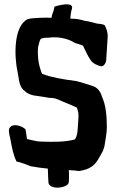

<svg xmlns="http://www.w3.org/2000/svg" viewBox="-20 -789 547 895"><path d="M25 -156 29 -137C36 -99 42 -67 57 -36H59C83 -30 101 -23 123 -14H124C150 -9 174 -6 203 -3C203 23 206 62 206 63C212 95 281 90 298 68C303 60 302 30 301 4L331 6C335 7 342 8 349 8H350C397 1 423 -17 442 -54C453 -73 466 -91 469 -121C473 -146 478 -169 478 -198C478 -250 473 -299 456 -337C450 -359 435 -384 406 -390C384 -398 360 -404 337 -411C281 -418 224 -427 178 -444H176C173 -453 168 -466 165 -477C158 -502 155 -534 157 -567C160 -576 163 -598 168 -603V-604C169 -609 181 -613 195 -613C201 -613 207 -613 213 -614C253 -619 297 -608 322 -593C331 -586 353 -583 367 -576C379 -551 388 -530 403 -508C412 -495 430 -484 453 -480H455C466 -483 474 -496 475 -508C477 -545 480 -582 482 -618C483 -638 476 -655 469 -670C464 -676 445 -678 441 -678C427 -679 421 -683 406 -686C396 -689 387 -690 375 -692C355 -698 337 -702 310 -702H308C309 -711 309 -721 310 -724L313 -741C317 -749 319 -761 308 -766C298 -771 270 -770 234 -758L230 -740C228 -733 222 -722 220 -706C204 -707 182 -707 167 -706L134 -704H133C125 -703 118 -702 111 -700H110C44 -670 45 -531 62 -453C69 -424 67 -392 88 -371C105 -354 122 -345 152 -342C170 -340 190 -336 209 -333C234 -333 244 -329 269 -317C293 -308 317 -297 339 -287C341 -281 343 -272 345 -264C345 -258 346 -253 346 -247C345 -223 343 -198 341 -174C340 -161 333 -140 326 -138C280 -127 236 -127 172 -129C166 -129 163 -130 156 -130C137 -134 120 -137 106 -141C106 -142 105 -143 105 -144C105 -150 104 -155 103 -160L101 -175C100 -180 99 -184 99 -184V-186C83 -202 44 -215 27 -196C18 -186 22 -170 25 -156Z"/></svg>

Font: Vapor
Style: Sbd
Weight: 600
Foundry: Cannot Into Space Fonts
Version: Version 0.179